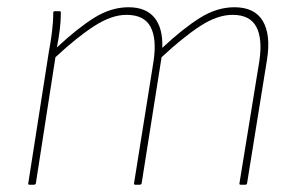

<svg xmlns="http://www.w3.org/2000/svg" viewBox="-20 -510 818 530"><path d="M62 0Q57 0 58 -4L115 -368Q120 -394 123.5 -422Q127 -450 127 -475Q127 -479 131 -479H145Q148 -479 148 -475Q148 -452 145 -428Q142 -404 137 -379Q195 -433 241 -461.5Q287 -490 335 -490Q383 -490 406.5 -461Q430 -432 428 -378Q486 -432 532.5 -461Q579 -490 627 -490Q683 -490 705.5 -452Q728 -414 717 -345L662 -4Q661 0 657 0H645Q640 0 641 -4L696 -342Q705 -403 687.5 -436Q670 -469 622 -469Q580 -469 532.5 -438Q485 -407 426 -352L371 -4Q370 0 365 0H354Q349 0 350 -4L404 -342Q413 -403 395.5 -436Q378 -469 329 -469Q288 -469 240 -438Q192 -407 133 -352L79 -4Q78 0 73 0Z"/></svg>

Font: Sofia Sans Semi Condensed Thin
Style: Italic
Weight: 250
Italic angle: -9°
Version: Version 4.100